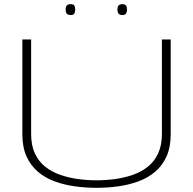

<svg xmlns="http://www.w3.org/2000/svg" viewBox="-20 -889 924 919"><path d="M87 -247V-700H129V-248Q129 -193 147 -154.5Q165 -116 196.5 -91Q228 -66 268.5 -52Q309 -38 353.5 -32Q398 -26 442 -26Q487 -26 531 -32Q575 -38 615.5 -52Q656 -66 687.5 -91Q719 -116 737 -155Q755 -194 755 -248V-700H797V-247Q797 -184 777 -140Q757 -96 722 -66.5Q687 -37 641.5 -20.5Q596 -4 545 3Q494 10 442 10Q390 10 339 3Q288 -4 242.5 -20.5Q197 -37 162 -66.5Q127 -96 107 -140Q87 -184 87 -247ZM566 -817Q552 -817 547 -824.5Q542 -832 542 -843Q542 -855 547 -862Q552 -869 566 -869Q579 -869 583.5 -862Q588 -855 588 -843Q588 -832 583.5 -824.5Q579 -817 566 -817ZM318 -817Q304 -817 299 -824.5Q294 -832 294 -843Q294 -855 299 -862Q304 -869 318 -869Q332 -869 336 -862Q340 -855 340 -843Q340 -832 336 -824.5Q332 -817 318 -817Z"/></svg>

Font: Georama Expanded ExtraLight
Style: Regular
Weight: 250
Width: 7
Designer: Jean-Baptiste Levee
Foundry: Production Type
Version: Version 1.001